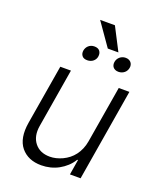

<svg xmlns="http://www.w3.org/2000/svg" viewBox="-158 -965 892 1070"><g transform="rotate(20 288.5 -430.0)"><path d="M69.6 -192.1 128.9 -545.5H192.1L133.9 -196Q123.6 -132.5 154.8 -93.4Q185.7 -54.3 244.7 -54.3Q280.5 -54.3 318.9 -72.1Q337.7 -81 354.2 -93.9Q370.7 -106.9 383.7 -124.1Q396.7 -141.3 405.7 -162.5Q414.8 -183.6 419 -208.5L475.5 -545.5H538.7L447.8 0H384.6L399.5 -90.6H394.9Q380.7 -67.1 361 -49Q341.3 -30.9 318.2 -18.3Q295.1 -5.7 269 0.7Q242.9 7.1 215.9 7.1Q137.8 7.1 95.5 -44Q53.6 -95.5 69.6 -192.1ZM335.9 -866.8 405.9 -731.2H343L248.2 -866.8ZM403.4 -673.3Q404.5 -681.8 408.7 -689.8Q413 -697.8 419.7 -703.8Q426.5 -709.9 435.4 -713.4Q444.2 -717 454.9 -717Q465.9 -717 474.1 -713.2Q482.2 -709.5 487.2 -703.3Q492.2 -697.1 494.1 -688.9Q496.1 -680.8 494.3 -671.5Q492.9 -663 488.6 -655.4Q484.4 -647.7 477.6 -642Q470.9 -636.4 462 -633Q453.1 -629.6 442.5 -629.6Q431.5 -629.6 423.5 -633.2Q415.5 -636.7 410.5 -642.8Q405.5 -648.8 403.8 -656.8Q402 -664.8 403.4 -673.3ZM218.8 -674.4Q220.2 -682.9 224.3 -690.5Q228.3 -698.2 234.7 -704Q241.1 -709.9 249.8 -713.4Q258.5 -717 269.2 -717Q291.5 -717 301.5 -704.2Q311.4 -691.4 308.6 -672.2Q307.5 -663.7 303.3 -656.1Q299 -648.4 292.3 -642.8Q285.5 -637.1 276.6 -633.9Q267.8 -630.7 257.1 -630.7Q235.4 -630.7 225.7 -643.3Q215.9 -655.9 218.8 -674.4Z"/></g></svg>

Font: Inter P Light
Style: Italic
Weight: 300
Italic angle: 9.39999°
Designer: Rasmus Andersson
Foundry: rsms
Version: Version 3.018;git-588b23468